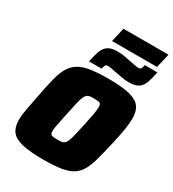

<svg xmlns="http://www.w3.org/2000/svg" viewBox="-243 -1176 1187 1316"><g transform="rotate(30 350.0 -518.0)"><path d="M310 8Q203 8 141.5 -7Q80 -22 55 -55.5Q30 -89 30 -146Q30 -184 40 -235.5Q50 -287 63 -354Q79 -437 93.5 -496.5Q108 -556 130 -594.5Q152 -633 187.5 -655.5Q223 -678 280 -687Q337 -696 423 -696Q530 -696 590 -681Q650 -666 675 -632.5Q700 -599 700 -541Q700 -502 691.5 -451Q683 -400 668 -334Q649 -250 633 -190.5Q617 -131 596 -92.5Q575 -54 540.5 -32Q506 -10 450.5 -1Q395 8 310 8ZM325 -159Q346 -159 360 -161Q374 -163 383.5 -172Q393 -181 400.5 -200.5Q408 -220 416 -255Q424 -290 436 -344Q448 -401 454.5 -437Q461 -473 461 -492Q461 -510 455 -518Q449 -526 436.5 -527.5Q424 -529 404 -529Q383 -529 369.5 -527Q356 -525 346.5 -516Q337 -507 329.5 -487.5Q322 -468 314 -433Q306 -398 295 -344Q287 -305 280.5 -276Q274 -247 271 -227Q268 -207 268 -194Q268 -177 274 -169.5Q280 -162 292.5 -160.5Q305 -159 325 -159ZM246 -732Q256 -781 268 -816Q280 -851 305.5 -870Q331 -889 383 -889Q413 -889 442.5 -883.5Q472 -878 497 -873Q517 -869 533 -866Q549 -863 560 -863Q577 -863 581.5 -871.5Q586 -880 590 -901H690Q680 -853 668.5 -817.5Q657 -782 631 -763Q605 -744 553 -744Q523 -744 493.5 -750Q464 -756 439 -760Q420 -764 403.5 -767Q387 -770 376 -770Q360 -770 355 -761Q350 -752 346 -732ZM313 -932 339 -1044H695L669 -932Z"/></g></svg>

Font: Saira Thin Black
Style: Italic
Weight: 900
Italic angle: -12°
Version: Version 1.101